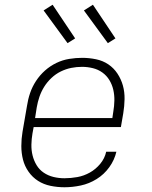

<svg xmlns="http://www.w3.org/2000/svg" viewBox="-20 -782 640 810"><path d="M252 8Q222 8 193 2Q164 -4 140.5 -19Q117 -34 100.5 -57.5Q84 -81 77 -108.5Q70 -136 70 -166Q70 -196 75 -226L94 -336Q98 -363 107 -389.5Q116 -416 132 -440.5Q148 -465 170 -484.5Q192 -504 218 -516.5Q244 -529 272 -533.5Q300 -538 327 -538Q356 -538 385 -532Q414 -526 437 -510.5Q460 -495 475.5 -471.5Q491 -448 498.5 -421Q506 -394 505.5 -364Q505 -334 500 -304L490 -246H122L117 -219Q113 -196 112.5 -172Q112 -148 117.5 -126Q123 -104 134.5 -85Q146 -66 164.5 -53.5Q183 -41 205.5 -35.5Q228 -30 252 -30Q279 -30 306.5 -35Q334 -40 359 -54Q384 -68 403 -91Q422 -114 428 -142H471Q463 -107 441 -76.5Q419 -46 387.5 -26.5Q356 -7 321 0.5Q286 8 252 8ZM454 -284 458 -311Q462 -334 462.5 -357.5Q463 -381 458 -403Q453 -425 441.5 -444Q430 -463 412 -476Q394 -489 371.5 -494.5Q349 -500 326 -500Q303 -500 280.5 -495.5Q258 -491 236.5 -480.5Q215 -470 197 -453Q179 -436 166.5 -416Q154 -396 146.5 -374Q139 -352 135 -329L128 -284ZM435 -600 334 -738 372 -762 467 -620ZM265 -600 164 -738 202 -762 297 -620Z"/></svg>

Font: Iosevka Curly Slab XLtExObl
Style: Regular
Weight: 200
Width: 7
Italic angle: -9°
Monospace: yes
Designer: Belleve Invis
Foundry: Belleve Invis
Version: Version 11.0.0; ttfautohint (v1.8.3)